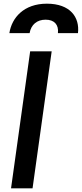

<svg xmlns="http://www.w3.org/2000/svg" viewBox="-20 -1024 445 1044"><path d="M40 0H157L261 -745H144ZM31 -844H141C149 -890 181 -917 228 -917C275 -917 300 -890 295 -844H404C414 -930 362 -1004 235 -1004C110 -1004 44 -928 31 -844Z"/></svg>

Font: Mluvka SemiBold
Style: Italic
Weight: 600
Italic angle: -8°
Designer: Modified by Jiří Krblich, Original typeface by Gumpita Rahayu
Foundry: Gumpita Rahayu & Jiří Krblich
Version: Version 2.000;Glyphs 3.1.1 (3134)